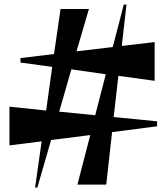

<svg xmlns="http://www.w3.org/2000/svg" viewBox="-20 -820 730 853"><path d="M165 -192 22 -174V-346L185 -329L212 -523L71 -542V-562L220 -580L249 -780H375L320 -592L481 -611L530 -800H542L521 -616L667 -633V-461L506 -483L485 -300L678 -281V-259L478 -233L452 0H324L381 -220L207 -198L146 13H136ZM403 -308 450 -490 297 -512 243 -324Z"/></svg>

Font: Tiejili SC
Style: Regular
Weight: 400
Designer: Buernia
Foundry: Ershou Xiaoxi Press
Version: Version 1.100